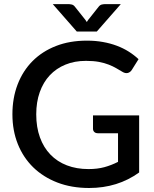

<svg xmlns="http://www.w3.org/2000/svg" viewBox="-20 -931 768 959"><path d="M675 -69.5V-354.5H444.5V-288C444.5 -281.3 446.7 -275.9 451 -271.8C455.3 -267.6 461.3 -265.5 469 -265.5H569.5V-122.5C547.2 -111.2 524.4 -102.3 501.2 -96C478.1 -89.7 451.7 -86.5 422 -86.5C382.3 -86.5 346.4 -92.7 314.3 -105C282.1 -117.3 254.7 -135.2 232 -158.8C209.3 -182.2 191.8 -210.9 179.5 -244.8C167.2 -278.6 161 -317 161 -360C161 -400.7 166.8 -437.5 178.5 -470.5C190.2 -503.5 206.8 -531.6 228.5 -554.8C250.2 -577.9 276.3 -595.8 306.8 -608.2C337.3 -620.8 371.5 -627 409.5 -627C434.5 -627 456.2 -625.2 474.5 -621.8C492.8 -618.2 509 -613.8 523 -608.2C537 -602.8 549.4 -596.8 560.3 -590.5C571.1 -584.2 581.3 -578.2 591 -572.5C600.7 -566.5 609.7 -564.5 618 -566.5C626.3 -568.5 633.2 -573.7 638.5 -582L672 -635.5C657 -649.5 640.5 -662.2 622.5 -673.5C604.5 -684.8 584.8 -694.5 563.5 -702.5C542.2 -710.5 519.1 -716.8 494.3 -721.2C469.4 -725.8 442.5 -728 413.5 -728C356.5 -728 305.2 -719.1 259.5 -701.2C213.8 -683.4 174.8 -658.2 142.5 -625.8C110.2 -593.2 85.3 -554.4 68 -509.2C50.7 -464.1 42 -414.3 42 -360C42 -306 51 -256.5 69 -211.5C87 -166.5 112.7 -127.8 146 -95.2C179.3 -62.8 219.6 -37.4 266.8 -19.2C313.9 -1.1 366.7 8 425 8C520 8 603.3 -17.8 675 -69.5ZM243.5 -910.5 363.5 -773.5H463.5L583.5 -910.5H505.5C500.8 -910.5 495.3 -909.8 489 -908.5C482.7 -907.2 477 -903.2 472 -896.5L420 -831L413.5 -821L407 -831L354.5 -897C349.8 -903.3 344.3 -907.2 337.8 -908.5C331.3 -909.8 325.8 -910.5 321.5 -910.5Z"/></svg>

Font: Lato Semibold
Style: Regular
Weight: 600
Designer: Lukasz Dziedzic
Foundry: tyPoland Lukasz Dziedzic
Version: Version 2.006; 2014-01-15